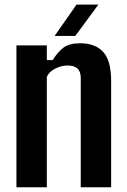

<svg xmlns="http://www.w3.org/2000/svg" viewBox="-20 -792 537 812"><path d="M49.5 0V-600H178V-538H203Q224 -572.5 248.8 -590.8Q273.5 -609 319 -609Q382.5 -609 416 -572.8Q449.5 -536.5 450 -453V0H321.5V-464Q321 -490.5 307 -502.8Q293 -515 265 -515Q240.5 -515 214.2 -502.2Q188 -489.5 178 -467V0ZM211 -640 303.5 -772.5H396L298.5 -640Z"/></svg>

Font: Big Shoulders
Style: Bold
Weight: 700
Designer: Patric King
Foundry: XO Type Co
Version: Version 2.002